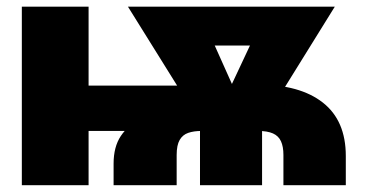

<svg xmlns="http://www.w3.org/2000/svg" viewBox="-20 -542 1082 562"><path d="M312.5 0V-63Q312.5 -112.3 333.7 -144Q355 -175.8 391.1 -193.8Q427.2 -211.9 472.4 -220Q517.6 -228 565.2 -230Q612.8 -231.9 656.7 -231.9L735.4 -294.4Q857.9 -294.4 925 -241.7Q992.2 -189 992.2 -85.4V0H809.6V-88.4Q809.6 -112.8 802.5 -128.4Q795.4 -144 779.1 -151.4Q762.7 -158.7 735.4 -158.7H570.3Q547.4 -158.7 531 -153.1Q514.6 -147.5 505.9 -132.3Q497.1 -117.2 497.1 -88.4V0ZM43.9 0V-522.5H239.3V0ZM128.4 -158.7V-291.5H573.2V-158.7ZM565.4 0V-216.3H747.1V0ZM578.1 -163.6 354.5 -522.5H557.6L685.5 -236.8L671.9 -163.6ZM643.6 -163.6 632.3 -239.7 765.1 -522.5H960L737.3 -163.6ZM463.9 -408.7V-522.5H867.2V-408.7Z"/></svg>

Font: Inter 28pt Black
Style: Regular
Weight: 900
Designer: Rasmus Andersson
Foundry: rsms
Version: Version 4.001;git-66647c0bb